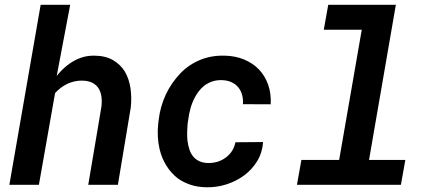

<svg xmlns="http://www.w3.org/2000/svg" viewBox="-20 -770 1801 800"><path d="M216.3 -453.6 272.5 -750H149.4L19 0H142.1L209.5 -382.3Q220.7 -394.5 233.4 -404.1Q246.1 -413.6 259.8 -420.4Q274.4 -427.2 290.5 -430.9Q306.6 -434.6 324.2 -434.1Q349.6 -433.1 365.7 -424.6Q381.8 -416 391.1 -401.4Q400.4 -385.7 402.8 -366.2Q405.3 -346.7 402.3 -323.7L347.7 0H471.2L524.9 -322.3Q529.3 -363.8 523.7 -402.3Q518.1 -440.9 500.5 -471.2Q482.4 -501 451.2 -519.3Q419.9 -537.6 373.5 -538.1Q343.3 -538.6 316.9 -529.3Q290.5 -520 268.6 -503.9Q253.9 -493.7 240.7 -480.7Q227.5 -467.8 216.3 -453.6Z M846.2 -90.8Q827.1 -91.3 813 -97.4Q798.8 -103.5 789.1 -113.3Q776.4 -126.5 770 -144.8Q763.7 -163.1 761.2 -183.1Q759.3 -200.7 759.8 -219.5Q760.3 -238.3 761.7 -254.9L764.2 -270.5Q767.1 -294.4 773.7 -318.4Q780.3 -342.3 791.5 -363.3Q798.3 -377 808.6 -390.1Q818.8 -403.3 831.1 -413.1Q846.2 -424.3 864.7 -430.7Q883.3 -437 906.7 -436Q928.7 -435.1 945.3 -427.2Q961.9 -419.4 972.7 -406.2Q983.9 -392.6 988.8 -374.5Q993.7 -356.4 992.2 -335.9L1107.9 -335.4Q1110.4 -379.9 1097.4 -416.7Q1084.5 -453.6 1059.1 -480.5Q1033.7 -506.8 997.3 -522Q960.9 -537.1 916.5 -538.1Q860.4 -539.6 813.7 -520.3Q767.1 -501 732.4 -465.3Q694.3 -425.8 671.1 -376.5Q647.9 -327.1 641.1 -270.5L639.2 -254.4Q636.2 -226.6 637.7 -199.7Q639.2 -172.9 645 -148.4Q653.8 -111.3 673.1 -80.1Q692.4 -48.8 720.7 -26.9Q743.7 -10.3 773.7 -0.2Q803.7 9.8 840.3 10.3Q882.3 11.2 923.1 -1.7Q963.9 -14.6 997.1 -39.1Q1030.3 -63.5 1051.8 -98.9Q1073.2 -134.3 1076.2 -178.2L960.9 -177.2Q957 -156.7 946.3 -140.4Q935.5 -124 920.4 -113.3Q904.8 -101.6 885.7 -95.9Q866.7 -90.3 846.2 -90.8Z M1347.7 -750 1329.1 -646H1487.3L1393.1 -103.5H1235.8L1217.3 0H1650.4L1668.9 -103.5H1517.6L1629.4 -750Z"/></svg>

Font: Roboto Mono SemiBold
Style: Italic
Weight: 600
Italic angle: -10°
Monospace: yes
Designer: Google
Version: Version 3.000